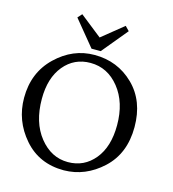

<svg xmlns="http://www.w3.org/2000/svg" viewBox="-132 -1027 1033 1146"><g transform="rotate(15 385.0 -454.5)"><path d="M367.7 9.8Q214.8 9.8 121.1 -98.1Q27.3 -206.1 27.3 -347.7Q27.3 -503.4 131.1 -603.3Q234.9 -703.1 368.7 -703.1Q511.7 -703.1 610.6 -606.4Q709.5 -509.8 709.5 -348.6Q709.5 -184.6 605.2 -88.1Q501 8.3 367.7 9.8ZM378.4 -43.9Q478.5 -43.9 542.2 -121.3Q606 -198.7 606 -332.5Q606 -473.1 534.7 -562Q463.4 -650.9 357.4 -650.9Q257.3 -650.9 194.3 -574.7Q131.3 -498.5 131.3 -369.1Q131.3 -223.6 203.1 -133.8Q274.9 -43.9 378.4 -43.9ZM397 -734.4H340.3L210.4 -892.6L233.9 -918.9L369.6 -811.5L502.4 -918.9L527.8 -892.6Z"/></g></svg>

Font: Almanac
Style: Regular
Weight: 400
Designer: Eden's Almanac
Version: Version 3.501;March 28, 2021;FontCreator 13.0.0.2683 64-bit